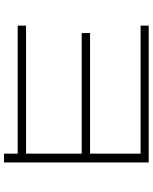

<svg xmlns="http://www.w3.org/2000/svg" viewBox="74 -824 733 920"><g transform="rotate(90 440.0 -364.5)"><path d="M716.7 -17.8V-83.3H103.3V-123.3H716.7V-390H138.9V-430H716.7V-672.2H103.3V-711.1H758.9V-17.8Z"/></g></svg>

Font: Paperlogy 2 ExtraLight
Style: Regular
Weight: 250
Designer: redesigned by Lee Juim, glyphs from Gmarket Sans & Montserrat
Foundry: PT&
Version: Version 1.001